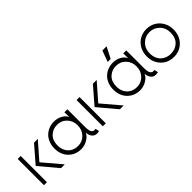

<svg xmlns="http://www.w3.org/2000/svg" viewBox="114 -1549 2432 2432"><g transform="rotate(-45 1329.5 -333.0)"><path d="M64.9 -470.2H118.2V0H64.9ZM163.1 -246.1 356.9 -470.2H424.8L229 -246.1L438 0H370.1Z M722.7 -44.9Q800.8 -44.9 852.3 -99.6Q903.8 -154.3 903.8 -234.9Q903.8 -314.9 852.3 -369.4Q800.8 -423.8 722.7 -423.8Q646 -423.8 594 -373.3Q542 -322.8 542 -234.9Q542 -175.3 567.1 -131.3Q592.3 -87.4 632.8 -66.2Q673.3 -44.9 722.7 -44.9ZM486.8 -234.9Q486.8 -290 505.1 -336.4Q523.4 -382.8 555.2 -414.3Q586.9 -445.8 630.6 -463.4Q674.3 -481 724.6 -481Q785.6 -481 835.9 -452.6Q886.2 -424.3 902.8 -380.9L900.9 -458V-470.2H954.6V-161.1Q954.6 -147 955.1 -135.5Q955.6 -124 957 -111.1Q958.5 -98.1 960.9 -88.9Q963.4 -79.6 967.5 -70.1Q971.7 -60.5 977.3 -55.2Q982.9 -49.8 990.7 -45.2Q998.5 -40.5 1008.3 -40.8Q1018.1 -41 1030.8 -43L1043.9 8.8Q1016.1 14.2 1005.9 14.2Q962.4 14.2 937.5 -16.8Q912.6 -47.9 908.7 -99.1Q896.5 -56.2 841.1 -22Q785.6 12.2 724.6 12.2Q620.6 12.2 553.7 -56.4Q486.8 -125 486.8 -234.9Z M1119.6 -470.2H1172.9V0H1119.6ZM1217.8 -246.1 1411.6 -470.2H1479.5L1283.7 -246.1L1492.7 0H1424.8Z M1777.3 -44.9Q1855.5 -44.9 1907 -99.6Q1958.5 -154.3 1958.5 -234.9Q1958.5 -314.9 1907 -369.4Q1855.5 -423.8 1777.3 -423.8Q1700.7 -423.8 1648.7 -373.3Q1596.7 -322.8 1596.7 -234.9Q1596.7 -175.3 1621.8 -131.3Q1647 -87.4 1687.5 -66.2Q1728 -44.9 1777.3 -44.9ZM1541.5 -234.9Q1541.5 -290 1559.8 -336.4Q1578.1 -382.8 1609.9 -414.3Q1641.6 -445.8 1685.3 -463.4Q1729 -481 1779.3 -481Q1840.3 -481 1890.6 -452.6Q1940.9 -424.3 1957.5 -380.9L1955.6 -458V-470.2H2009.3V-161.1Q2009.3 -147 2009.8 -135.5Q2010.3 -124 2011.7 -111.1Q2013.2 -98.1 2015.6 -88.9Q2018.1 -79.6 2022.2 -70.1Q2026.4 -60.5 2032 -55.2Q2037.6 -49.8 2045.4 -45.2Q2053.2 -40.5 2063 -40.8Q2072.8 -41 2085.4 -43L2098.6 8.8Q2070.8 14.2 2060.5 14.2Q2017.1 14.2 1992.2 -16.8Q1967.3 -47.9 1963.4 -99.1Q1951.2 -56.2 1895.8 -22Q1840.3 12.2 1779.3 12.2Q1675.3 12.2 1608.4 -56.4Q1541.5 -125 1541.5 -234.9ZM1739.7 -533.2 1794.4 -683.1H1869.6L1793.5 -533.2Z M2192.4 -232.9Q2192.4 -186.5 2207.3 -149.2Q2222.2 -111.8 2247.8 -88.1Q2273.4 -64.5 2307.1 -51.8Q2340.8 -39.1 2379.4 -39.1Q2460.4 -39.1 2513.4 -90.1Q2566.4 -141.1 2566.4 -232.9Q2566.4 -318.4 2511.7 -372.6Q2457 -426.8 2379.4 -426.8Q2301.8 -426.8 2247.1 -372.6Q2192.4 -318.4 2192.4 -232.9ZM2138.7 -232.9Q2138.7 -306.2 2171.9 -363.8Q2205.1 -421.4 2259.8 -451.7Q2314.5 -481.9 2379.4 -481.9Q2444.3 -481.9 2499.3 -451.7Q2554.2 -421.4 2587.4 -363.8Q2620.6 -306.2 2620.6 -232.9Q2620.6 -123 2552 -53Q2483.4 17.1 2379.4 17.1Q2275.9 17.1 2207.3 -53Q2138.7 -123 2138.7 -232.9Z"/></g></svg>

Font: Kreadon Light
Style: Regular
Weight: 300
Designer: kohakuno
Foundry: StudioGnu
Version: Version 1.000;Glyphs 3.1.2 (3151)